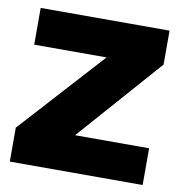

<svg xmlns="http://www.w3.org/2000/svg" viewBox="-67 -608 626 669"><g transform="rotate(10 246.0 -273.0)"><path d="M11 -120 280 -416H24V-546H480V-426L219 -130H481V0H11Z"/></g></svg>

Font: Evergrow Sans 
Style: ExtraBold
Weight: 800
Foundry: 10Web
Version: Version 1.000